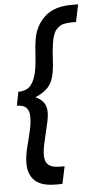

<svg xmlns="http://www.w3.org/2000/svg" viewBox="-60 -786 488 958"><g transform="rotate(-5 184.5 -307.0)"><path d="M179.5 136Q106.5 136 74 103.8Q41.5 71.5 43 14.5Q43.5 -19 53.2 -58.2Q63 -97.5 72.8 -137.2Q82.5 -177 82.5 -212Q82.5 -242 68 -257.2Q53.5 -272.5 20.5 -272.5L34 -341.5Q77 -341.5 98 -368.2Q119 -395 127.5 -446Q133.5 -482.5 135.2 -521.2Q137 -560 143 -595.5Q154.5 -663 201.5 -706.5Q248.5 -750 335.5 -750H369L351 -663H326.5Q309.5 -663 289 -658.8Q268.5 -654.5 251.2 -634.5Q234 -614.5 227 -566.5Q221.5 -531 219.8 -490.5Q218 -450 212.5 -420.5Q204.5 -373.5 179.2 -347.2Q154 -321 116 -307Q141.5 -296 156.2 -276.8Q171 -257.5 171 -226.5Q171 -207.5 165.2 -180.2Q159.5 -153 152 -123Q144.5 -93 138.8 -65Q133 -37 133 -16.5Q133 14.5 145.5 28.2Q158 42 175.2 45.5Q192.5 49 206.5 49H231.5L213 136Z"/></g></svg>

Font: Cabin Condensed SemiBold
Style: Italic
Weight: 600
Width: 3
Italic angle: -10°
Designer: Pablo Impallari
Foundry: Pablo Impallari. http://www.impallari.com Igino Marini. http://www.ikern.com
Version: Version 3.001; ttfautohint (v1.8.3)